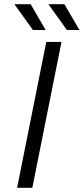

<svg xmlns="http://www.w3.org/2000/svg" viewBox="-20 -901 401 921"><path d="M62 0 202 -700H275L135 0ZM301 -757 212 -881H289L361 -757ZM138 -757 49 -881H127L199 -757Z"/></svg>

Font: MOST Montserrat
Style: Italic
Weight: 400
Italic angle: -11.3°
Designer: Julieta Ulanovsky
Foundry: Julieta Ulanovsky
Version: Version 8.000;March 11, 2024;FontCreator 15.0.0.2926 64-bit